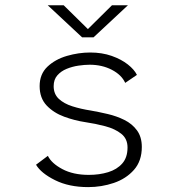

<svg xmlns="http://www.w3.org/2000/svg" viewBox="-20 -716 690 746"><path d="M322.5 11Q248 11 193.8 -16Q139.5 -43 120 -76L166 -110.5Q180 -81.5 222.2 -59Q264.5 -36.5 325 -36.5Q366 -36.5 400.2 -47Q434.5 -57.5 455 -80.8Q475.5 -104 475.5 -143Q475.5 -177 451.2 -196.2Q427 -215.5 389.2 -225.5Q351.5 -235.5 311 -241.5Q270.5 -247.5 229.5 -262.5Q188.5 -277.5 161.2 -306.2Q134 -335 134 -381.5Q134 -428 164.2 -456.8Q194.5 -485.5 240 -498.8Q285.5 -512 330.5 -512Q376.5 -512 414 -498.8Q451.5 -485.5 476.8 -465.5Q502 -445.5 512 -425L466.5 -394Q452.5 -425 414.5 -444.8Q376.5 -464.5 328.5 -464.5Q309 -464.5 285 -461Q261 -457.5 239 -448.5Q217 -439.5 202.8 -423.2Q188.5 -407 188.5 -381Q188.5 -351 208.2 -332.2Q228 -313.5 261 -303Q294 -292.5 333 -286.5Q364 -281 398.5 -273Q433 -265 463.2 -250Q493.5 -235 512.2 -209.5Q531 -184 531 -145Q531 -90.5 500.5 -56Q470 -21.5 422.2 -5.2Q374.5 11 322.5 11ZM165.5 -695.5H227.5L321.5 -603L415 -695.5H477L343.5 -571H299Z"/></svg>

Font: Trispace ExtraLight
Style: Regular
Weight: 200
Designer: Tyler Finck
Foundry: Etcetera Type Company
Version: Version 1.210; ttfautohint (v1.8.3)